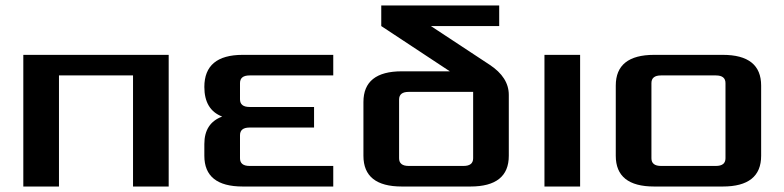

<svg xmlns="http://www.w3.org/2000/svg" viewBox="-20 -680 2860 700"><path d="M65 0V-480H595V0H465V-405H195V0Z M725 -112V-155Q725 -231 790 -255Q725 -280 725 -363Q725 -480 865 -480H1195V-405H890Q855 -405 855 -377V-318Q855 -290 890 -290H1125V-215H890Q855 -215 855 -187V-103Q855 -75 890 -75H1195V0H865Q725 0 725 -112Z M1305 -112V-308Q1305 -420 1445 -420H1620L1370 -585V-660H1800V-585H1551L1765 -444Q1835 -398 1835 -334V-112Q1835 0 1695 0H1445Q1305 0 1305 -112ZM1435 -103Q1435 -75 1470 -75H1670Q1705 -75 1705 -103V-345H1470Q1435 -345 1435 -317Z M1965 0V-480H2095V0Z M2225 -112V-368Q2225 -480 2365 -480H2615Q2755 -480 2755 -368V-112Q2755 0 2615 0H2365Q2225 0 2225 -112ZM2355 -103Q2355 -75 2390 -75H2590Q2625 -75 2625 -103V-377Q2625 -405 2590 -405H2390Q2355 -405 2355 -377Z"/></svg>

Font: Xolonium
Style: Regular
Weight: 400
Designer: Severin Meyer
Version: Version 4.2